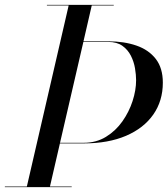

<svg xmlns="http://www.w3.org/2000/svg" viewBox="-45 -770 690 790"><path d="M-25 -2.5H65.5L237.5 -747.5H148V-750H423V-747.5H332.5L298.5 -600H400Q465.5 -600 516.2 -582.5Q567 -565 596 -527.5Q625 -490 625 -430Q625 -355 585.8 -298.8Q546.5 -242.5 473.5 -211.2Q400.5 -180 300 -180H201.5L160.5 -2.5H250V0H-25ZM400 -597.5H298L202 -182.5H300Q351 -182.5 391 -207Q431 -231.5 458.5 -270.5Q486 -309.5 500.5 -354.2Q515 -399 515 -440Q515 -462 510.5 -489Q506 -516 493.5 -540.8Q481 -565.5 458.5 -581.5Q436 -597.5 400 -597.5Z"/></svg>

Font: Bodoni* 72pt
Style: Italic
Weight: 400
Italic angle: -13°
Version: Version 2.3